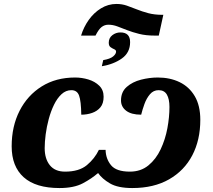

<svg xmlns="http://www.w3.org/2000/svg" viewBox="-20 -941 1075 971"><path d="M390 -761Q403 -804 429 -840.5Q455 -877 491 -899Q527 -921 569 -921Q597 -921 621.5 -912.5Q646 -904 672 -893.5Q698 -883 729.5 -874.5Q761 -866 803 -866H806L783 -761H763Q718 -761 684 -769.5Q650 -778 623 -788.5Q596 -799 573.5 -807.5Q551 -816 528 -816Q509 -816 494 -804.5Q479 -793 463 -761ZM502 -637Q537 -643 552 -655.5Q567 -668 567 -680Q567 -688 557.5 -692Q548 -696 539 -702.5Q530 -709 530 -725Q530 -749 548 -763Q566 -777 589 -777Q638 -777 638 -728Q638 -675 596.5 -645.5Q555 -616 495 -606ZM281 10Q161 10 100 -44.5Q39 -99 39 -201Q39 -302 79 -380.5Q119 -459 191 -504Q263 -549 360 -549Q394 -549 427 -539Q460 -529 482 -507.5Q504 -486 504 -452Q504 -418 488 -398.5Q472 -379 446 -370Q420 -361 391 -361Q390 -430 380 -457.5Q370 -485 341 -485Q313 -485 291 -464.5Q269 -444 253 -411Q237 -378 226.5 -339Q216 -300 211 -261.5Q206 -223 206 -192Q206 -138 232 -105.5Q258 -73 309 -73Q380 -73 419.5 -106Q459 -139 480 -183H514Q515 -138 541.5 -105.5Q568 -73 637 -73Q692 -73 730.5 -104.5Q769 -136 792.5 -186Q816 -236 826.5 -292.5Q837 -349 837 -400Q837 -440 824 -462.5Q811 -485 782 -485Q756 -485 738.5 -464.5Q721 -444 710.5 -415Q700 -386 694 -361Q644 -361 618 -381Q592 -401 592 -433Q592 -476 621 -501.5Q650 -527 693 -538Q736 -549 778 -549Q840 -549 888.5 -525.5Q937 -502 965 -454.5Q993 -407 993 -335Q993 -233 952.5 -155.5Q912 -78 835 -34Q758 10 649 10Q576 10 536 -13.5Q496 -37 476 -66Q444 -38 399 -14Q354 10 281 10Z"/></svg>

Font: Noto Serif ExtraBold
Style: Italic
Weight: 800
Italic angle: -12°
Designer: Monotype Design Team
Foundry: Monotype Imaging Inc.
Version: Version 2.013